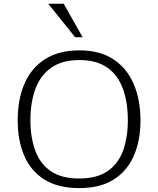

<svg xmlns="http://www.w3.org/2000/svg" viewBox="-20 -987 838 1017"><path d="M400.4 9.3Q288.1 9.3 215.8 -35.6Q143.6 -80.6 108.6 -161.6Q73.7 -242.7 73.7 -350.1Q73.7 -461.4 109.9 -544.4Q146 -627.4 218.8 -673.8Q291.5 -720.2 400.9 -720.2Q507.8 -720.2 579.6 -673.6Q651.4 -627 687.7 -543.2Q724.1 -459.5 724.1 -348.6Q724.1 -243.7 689.2 -162.8Q654.3 -82 582.8 -36.4Q511.2 9.3 400.4 9.3ZM399.4 -41.5Q493.7 -41.5 550.3 -80.8Q606.9 -120.1 632.1 -189.9Q657.2 -259.8 657.2 -350.1Q657.2 -444.8 631.1 -516.6Q605 -588.4 548.6 -628.7Q492.2 -668.9 400.4 -668.9Q309.6 -668.9 252.2 -628.9Q194.8 -588.9 168 -517.1Q141.1 -445.3 141.1 -350.1Q141.1 -259.8 166.5 -189.9Q191.9 -120.1 248.5 -80.8Q305.2 -41.5 399.4 -41.5ZM377.9 -790 235.4 -967.3H317.4L417.5 -790Z"/></svg>

Font: Comme ExtraLight
Style: Regular
Weight: 250
Version: Version 1.000;gftools[0.9.27]